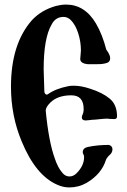

<svg xmlns="http://www.w3.org/2000/svg" viewBox="-20 -667 557 840"><path d="M346 -190Q346 -250 292 -250Q232 -250 200 -218Q180 -198 180 -183Q193 -47 220 27Q233 66 252 88Q265 105 284 105Q301 105 315 91Q348 58 348 20Q348 14 345 8.5Q342 3 342 -1Q342 -19 364 -24Q406 -33 457 -33Q472 -28 472 -14Q472 -1 462 9Q451 18 444 31Q425 94 359 133Q324 153 283 153Q256 153 230 141Q136 100 75 -48Q28 -160 28 -288Q28 -475 120 -579Q161 -623 225 -641Q249 -647 269 -647Q351 -647 400 -564Q428 -516 445 -450Q462 -427 462 -413Q462 -403 457 -397.5Q452 -392 440 -389.5Q428 -387 419 -386.5Q410 -386 393 -386H366Q331 -389 331 -409Q331 -414 332.5 -426Q334 -438 334 -446Q334 -485 322 -522Q310 -559 290 -579Q276 -593 258 -593Q223 -593 206 -560Q171 -501 171 -363Q171 -361 174 -268Q174 -260 179 -255.5Q184 -251 190 -255Q223 -279 279 -290Q287 -292 303 -292Q335 -292 374 -279Q428 -262 460 -235.5Q492 -209 492 -158Q492 -146 480 -146Q478 -146 470 -146.5Q462 -147 456 -147Q454 -148 450 -148Q437 -148 415 -145.5Q393 -143 384 -143Q383 -143 371.5 -141.5Q360 -140 355 -140Q338 -140 338 -154Q338 -159 341 -165Q346 -175 346 -190Z"/></svg>

Font: Fedorovsk Unicode
Style: Medium
Weight: 500
Designer: Aleksandr Andreev and Nikita Simmons
Version: Version 3.2